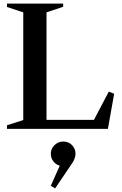

<svg xmlns="http://www.w3.org/2000/svg" viewBox="-20 -720 683 1073"><path d="M19 0V-20L110 -49V-651L19 -681V-700H333V-682L240 -651V-50H505L588 -208L618 -196L583 0ZM288 333 264 318 314 206Q292 200 278 181.5Q264 163 264 140Q264 111 284.5 91Q305 71 334 71Q363 71 382.5 91Q402 111 402 140Q402 150 397 165Q392 180 384 191Z"/></svg>

Font: Wittgenstein Semibold
Style: Regular
Weight: 600
Designer: Jörg Drees
Foundry: Jörg Drees
Version: Version 1.303; ttfautohint (v1.8.4.7-5d5b)